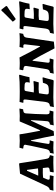

<svg xmlns="http://www.w3.org/2000/svg" viewBox="972 -1808 832 2861"><g transform="rotate(-90 1388.5 -378.0)"><path d="M502 -53 506 -47 494 2Q483 2 453.5 1Q424 0 393 0Q350 0 308 2.5Q266 5 254 6L250 0L260 -51Q299 -55 311 -61Q323 -67 323 -83Q323 -95 321 -103L315 -156L245 -157Q225 -157 204 -155Q183 -153 171 -152L148 -98Q141 -81 141 -72Q141 -62 147.5 -57.5Q154 -53 170 -53H203L206 -48L195 4Q184 3 146.5 1.5Q109 0 77 0Q43 0 15 1Q-13 2 -22 2L-9 -53Q9 -56 22 -67.5Q35 -79 47 -103L231 -496L377 -510L386 -504Q393 -459 414.5 -321Q436 -183 451 -107Q455 -79 466.5 -67Q478 -55 502 -53ZM253 -225Q282 -225 309 -228L287 -392H274L201 -225Z M734 -300 727 -333H719Q701 -239 687.5 -160.5Q674 -82 674 -75Q674 -55 697 -55H723L727 -51L711 3L681 2L613 0Q593 0 568.5 2Q544 4 529 6L541 -50Q565 -52 577 -64.5Q589 -77 596 -105Q662 -402 662 -420Q662 -434 650.5 -440Q639 -446 608 -448L604 -454L617 -504Q691 -500 721 -500Q764 -500 816 -504Q838 -358 870 -199H878Q938 -331 1009 -501Q1022 -502 1033.5 -501.5Q1045 -501 1053 -501Q1065 -500 1089 -500Q1109 -500 1118 -501L1142 -502L1198 -505Q1201 -502 1201 -502L1190 -450Q1156 -448 1143.5 -439.5Q1131 -431 1129 -409Q1125 -376 1120 -266Q1115 -156 1115 -105Q1115 -77 1122 -66Q1129 -55 1145 -55L1168 -56Q1169 -55 1171 -51L1157 2Q1119 0 1075 0Q1049 0 1007.5 2Q966 4 950 6L963 -50Q986 -53 997.5 -62Q1009 -71 1012 -89Q1016 -114 1029 -333H1021Q1010 -310 996 -279.5Q982 -249 964 -211L865 5L798 11Q776 -110 734 -300Z M1457 -67Q1505 -67 1528 -73Q1551 -79 1562.5 -97Q1574 -115 1585 -155L1661 -161L1666 -152Q1662 -140 1649.5 -96Q1637 -52 1626 -4L1616 5Q1592 4 1512.5 2Q1433 0 1368 0Q1322 0 1278 3.5Q1234 7 1222 8L1235 -49Q1268 -54 1281 -68Q1294 -82 1299 -116L1335 -404Q1336 -412 1336 -423Q1336 -436 1331.5 -441Q1327 -446 1316 -446L1292 -445L1287 -453L1299 -503Q1315 -502 1359.5 -501Q1404 -500 1455 -500Q1617 -500 1699 -510L1705 -501Q1701 -489 1689 -445.5Q1677 -402 1669 -356L1587 -351Q1588 -355 1591 -369Q1594 -383 1594 -393Q1594 -409 1586.5 -416.5Q1579 -424 1560 -427Q1541 -430 1503 -430Q1478 -430 1471 -426Q1464 -422 1461 -405L1441 -291L1513 -290Q1529 -290 1561.5 -292.5Q1594 -295 1605 -296L1611 -288L1591 -217Q1581 -217 1551.5 -218Q1522 -219 1490 -219Q1464 -219 1429 -214L1420 -160Q1419 -150 1415.5 -128.5Q1412 -107 1412 -96Q1412 -78 1421 -72.5Q1430 -67 1457 -67Z M2157 -413 2158 -424Q2158 -447 2135 -447L2109 -446L2106 -452L2118 -504Q2130 -503 2162 -501.5Q2194 -500 2226 -500Q2253 -500 2284 -501.5Q2315 -503 2325 -505L2314 -449Q2287 -445 2274.5 -434Q2262 -423 2258 -400L2198 8L2098 18Q2040 -96 1988.5 -189.5Q1937 -283 1922 -308H1913L1885 -90L1884 -79Q1884 -65 1890 -59.5Q1896 -54 1910 -54L1942 -55L1947 -50L1932 3Q1920 3 1888.5 1.5Q1857 0 1826 0Q1797 0 1764 2.5Q1731 5 1721 6L1734 -50Q1759 -53 1771.5 -64Q1784 -75 1788 -99L1835 -399L1836 -410Q1836 -429 1823.5 -436.5Q1811 -444 1777 -447Q1773 -453 1772 -456L1782 -504Q1791 -503 1821.5 -501.5Q1852 -500 1880 -500Q1903 -500 1928.5 -501.5Q1954 -503 1962 -504Q2011 -406 2060 -315Q2109 -224 2124 -199H2132Z M2551 -67Q2599 -67 2622 -73Q2645 -79 2656.5 -97Q2668 -115 2679 -155L2755 -161L2760 -152Q2756 -140 2743.5 -96Q2731 -52 2720 -4L2710 5Q2686 4 2606.5 2Q2527 0 2462 0Q2416 0 2372 3.5Q2328 7 2316 8L2329 -49Q2362 -54 2375 -68Q2388 -82 2393 -116L2429 -404Q2430 -412 2430 -423Q2430 -436 2425.5 -441Q2421 -446 2410 -446L2386 -445L2381 -453L2393 -503Q2409 -502 2453.5 -501Q2498 -500 2549 -500Q2711 -500 2793 -510L2799 -501Q2795 -489 2783 -445.5Q2771 -402 2763 -356L2681 -351Q2682 -355 2685 -369Q2688 -383 2688 -393Q2688 -409 2680.5 -416.5Q2673 -424 2654 -427Q2635 -430 2597 -430Q2572 -430 2565 -426Q2558 -422 2555 -405L2535 -291L2607 -290Q2623 -290 2655.5 -292.5Q2688 -295 2699 -296L2705 -288L2685 -217Q2675 -217 2645.5 -218Q2616 -219 2584 -219Q2558 -219 2523 -214L2514 -160Q2513 -150 2509.5 -128.5Q2506 -107 2506 -96Q2506 -78 2515 -72.5Q2524 -67 2551 -67ZM2539 -562 2524 -566 2495 -604Q2546 -653 2597 -705.5Q2648 -758 2662 -774L2675 -773L2728 -705L2727 -691Q2711 -681 2654 -643Q2597 -605 2539 -562Z"/></g></svg>

Font: Alegreya SC
Style: Bold Italic
Weight: 700
Italic angle: -7°
Designer: Juan Pablo del Peral
Foundry: Huerta Tipografica
Version: Version 2.007; ttfautohint (v1.6)